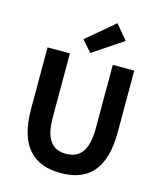

<svg xmlns="http://www.w3.org/2000/svg" viewBox="-144 -1110 1035 1228"><g transform="rotate(15 374.0 -496.0)"><path d="M375 14C556 14 661 -87 661 -333V-741H519V-320C519 -166 463 -114 375 -114C289 -114 235 -166 235 -320V-741H87V-333C87 -87 195 14 375 14ZM360 -777 559 -910 479 -1006 295 -851Z"/></g></svg>

Font: Source Han Sans CN
Style: Bold
Weight: 700
Designer: Ryoko NISHIZUKA 西塚涼子 (kana, bopomofo & ideographs); Paul D. Hunt (Latin, Greek & Cyrillic); Sandoll Communications 산돌커뮤니
Foundry: Adobe
Version: Version 2.001;hotconv 1.0.107;makeotfexe 2.5.65593